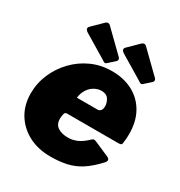

<svg xmlns="http://www.w3.org/2000/svg" viewBox="-178 -873 945 1007"><g transform="rotate(30 295.0 -369.5)"><path d="M272 10Q197 10 140 -20Q83 -50 50.5 -103Q18 -156 18 -226Q18 -288 42 -344Q66 -400 108.5 -444.5Q151 -489 207.5 -514.5Q264 -540 330 -540Q402 -540 456.5 -511Q511 -482 541.5 -428Q572 -374 572 -298Q572 -285 571 -271Q570 -257 568 -243Q567 -234 562 -231.5Q557 -229 544 -229H235Q223 -229 220 -214Q217 -199 217 -187Q217 -153 241 -137.5Q265 -122 302 -122Q331 -122 358 -134Q385 -146 416 -176Q422 -182 428.5 -181.5Q435 -181 444 -177L529 -140Q555 -129 537 -108Q493 -60 453 -34.5Q413 -9 369.5 0.5Q326 10 272 10ZM365 -327Q375 -327 382.5 -335.5Q390 -344 390 -362Q390 -382 377.5 -402.5Q365 -423 333 -423Q313 -423 292.5 -412Q272 -401 257.5 -379.5Q243 -358 239 -327ZM172 -743Q179 -749 186.5 -748.5Q194 -748 198 -743L322 -622Q327 -618 328.5 -611Q330 -604 323 -597L284 -562Q277 -556 270.5 -559Q264 -562 254 -569L121 -649Q93 -665 110 -682ZM391 -743Q398 -749 405.5 -748.5Q413 -748 417 -743L541 -622Q546 -618 547.5 -611Q549 -604 542 -597L503 -562Q496 -556 489.5 -559Q483 -562 473 -569L340 -649Q312 -665 329 -682Z"/></g></svg>

Font: Libre Franklin Black
Style: Italic
Weight: 900
Italic angle: -8°
Designer: Pablo Impallari, Rodrigo Fuenzalida, Nhung Nguyen
Foundry: Impallari Type
Version: Version 3.000